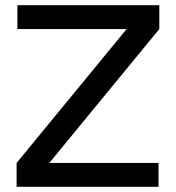

<svg xmlns="http://www.w3.org/2000/svg" viewBox="-20 -720 678 740"><path d="M44 0V-92L468 -608H47V-700H594V-608L170 -92H591V0Z"/></svg>

Font: Figtree Medium
Style: Regular
Weight: 500
Designer: Erik Kennedy
Foundry: Erik Kennedy
Version: Version 2.001; ttfautohint (v1.8.4.7-5d5b);gftools[0.9.27]